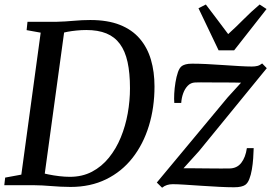

<svg xmlns="http://www.w3.org/2000/svg" viewBox="-26 -842 1234 873"><path d="M99 -743H233.5Q271.5 -744 309.5 -747.5Q347.5 -751 384.5 -751Q463.5 -751 519 -729Q574.5 -707 609.2 -666.5Q644 -626 660.2 -570.8Q676.5 -515.5 676.5 -449Q676.5 -353 651 -269.8Q625.5 -186.5 576.5 -124Q527.5 -61.5 456.5 -26.8Q385.5 8 295 8Q271 8 249.5 6.8Q228 5.5 207.2 4Q186.5 2.5 166.2 1.2Q146 0 125 0H-6.5L-2.5 -34.5L71 -48L159 -693.5L95 -705ZM173 -19.5 156.5 -58Q171.5 -53.5 194.8 -48.8Q218 -44 243.8 -41Q269.5 -38 291.5 -38Q348 -38 392.2 -61.2Q436.5 -84.5 469.2 -125Q502 -165.5 523.2 -217.2Q544.5 -269 554.8 -326.5Q565 -384 565 -441Q565 -510 554 -560Q543 -610 519.2 -642.2Q495.5 -674.5 457.8 -690Q420 -705.5 366.5 -705.5Q344 -705.5 321.8 -703.2Q299.5 -701 281 -697.5Q262.5 -694 251 -691L269.5 -723.5ZM1070 -466Q1057.5 -466.5 1035 -466.8Q1012.5 -467 985.5 -467Q958.5 -467 932.8 -467.2Q907 -467.5 887.5 -467.5Q868 -467.5 861 -467Q841 -466 827.8 -452.2Q814.5 -438.5 807 -417.8Q799.5 -397 798 -374H766.5Q765 -390.5 766.2 -415.8Q767.5 -441 771.8 -467.2Q776 -493.5 783.2 -514.2Q790.5 -535 802 -542.5Q808 -546.5 818.8 -549.5Q829.5 -552.5 848 -552.5Q875.5 -552.5 912.5 -550.8Q949.5 -549 988.8 -546.2Q1028 -543.5 1062.8 -541.5Q1097.5 -539.5 1119 -539.5Q1133 -539.5 1144.2 -542.2Q1155.5 -545 1166 -553.5L1187 -532L879 -155L808.5 -77Q828.5 -77 858.2 -76.8Q888 -76.5 919.2 -76.2Q950.5 -76 976.8 -75.8Q1003 -75.5 1016 -76Q1051 -76 1070.8 -101.2Q1090.5 -126.5 1096.5 -168.5H1127.5Q1127 -147.5 1125.2 -122Q1123.5 -96.5 1119.2 -71.5Q1115 -46.5 1107.5 -27.5Q1100 -8.5 1088.5 -1Q1082 3.5 1069.5 6.5Q1057 9.5 1037.5 9.5Q1009.5 9.5 970.8 7.5Q932 5.5 891.2 2.8Q850.5 0 815.5 -2.2Q780.5 -4.5 759.5 -4.5Q745.5 -4.5 733.5 -0.8Q721.5 3 711 11.5L687 -12L1009 -399ZM968 -613 876.5 -804.5 910 -821.5Q934.5 -789.5 959.8 -755.8Q985 -722 1011.5 -687Q1048.5 -720.5 1081.5 -754Q1114.5 -787.5 1154.5 -821.5L1186 -801L1038.5 -613Z"/></svg>

Font: Merriweather 48pt
Style: Italic
Weight: 400
Italic angle: -7.8°
Version: Version 2.101